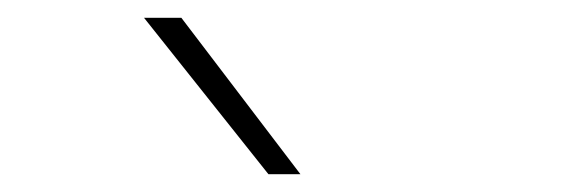

<svg xmlns="http://www.w3.org/2000/svg" viewBox="-20 -828 640 216"><path d="M282 -632 142 -808H184L318 -632Z"/></svg>

Font: Encode Sans Expanded Expanded Thin
Style: Regular
Weight: 100
Width: 7
Designer: Multiple Designers
Foundry: Impallari Type
Version: Version 3.000; ttfautohint (v1.8.3) -l 8 -r 50 -G 200 -x 14 